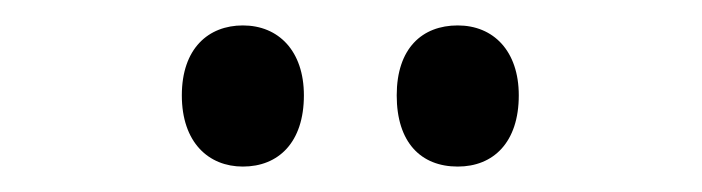

<svg xmlns="http://www.w3.org/2000/svg" viewBox="-20 -747 552 151"><path d="M123 -672C123 -635 144 -616 171 -616C199 -616 219 -635 219 -672C219 -707 199 -727 171 -727C144 -727 123 -709 123 -672ZM292 -672C292 -635 311 -616 340 -616C368 -616 388 -635 388 -672C388 -707 368 -727 340 -727C312 -727 292 -709 292 -672Z"/></svg>

Font: Noto Sans Devanagari ExtraCondensed Medium
Style: Regular
Weight: 500
Width: 2
Designer: Jelle Bosma - Monotype Design Team
Foundry: Monotype Imaging Inc.
Version: Version 2.004